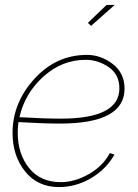

<svg xmlns="http://www.w3.org/2000/svg" viewBox="-20 -750 561 780"><path d="M446 -730 350 -645 337 -657 413 -730ZM224 -248Q156 -248 55 -254Q52 -233 52 -211Q52 -125 98 -67.5Q144 -10 227 -10Q283 -10 340.5 -42.5Q398 -75 426 -128L445 -122Q411 -62 349.5 -26Q288 10 220 10Q133 10 82 -53.5Q31 -117 31 -210Q31 -332 119.5 -429.5Q208 -527 333 -527Q390 -527 438 -490Q486 -453 486 -390Q486 -248 224 -248ZM328 -507Q232 -507 156.5 -439Q81 -371 59 -274Q159 -268 227 -268Q465 -268 465 -391Q465 -447 422 -477Q379 -507 328 -507Z"/></svg>

Font: Raleway-v4020 Thin
Style: Italic
Weight: 250
Italic angle: -12°
Designer: Matt McInerney, Pablo Impallari, Rodrigo Fuenzalida
Foundry: Matt McInerney, Pablo Impallari, Rodrigo Fuenzalida
Version: Version 4.020;PS 004.020;hotconv 1.0.88;makeotf.lib2.5.64775